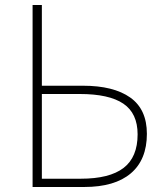

<svg xmlns="http://www.w3.org/2000/svg" viewBox="-20 -746 661 766"><path d="M110 -726H147V-404H311Q433 -404 499.5 -357Q566 -310 566 -212Q566 -109 502 -54.5Q438 0 316 0H110ZM529 -210Q529 -294 472 -332.5Q415 -371 298 -371H147V-33H302Q417 -33 473 -76Q529 -119 529 -210Z"/></svg>

Font: Merged Yaku Han JP Thin
Style: Regular
Weight: 250
Designer: Ryoko NISHIZUKA 西塚涼子 (kana, bopomofo & ideographs); Paul D. Hunt (Latin, Greek & Cyrillic); Sandoll Communications 산돌커뮤니
Foundry: Adobe
Version: Version 2.004